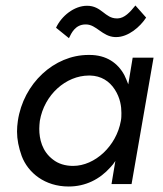

<svg xmlns="http://www.w3.org/2000/svg" viewBox="-20 -670 593 699"><path d="M184 -569 231 -531C240 -550 254 -580 290 -581C291 -581 292 -581 293 -581C331 -581 352 -537 399 -535C400 -535 402 -535 403 -535C447 -535 490 -572 512 -606L473 -650C453 -625 433 -604 409 -603C408 -603 407 -603 405 -603C362 -603 350 -649 297 -649C250 -649 204 -612 184 -569ZM463 -460 447 -363C443 -374 438 -385 433 -396C409 -441 367 -470 306 -470C305 -470 303 -470 302 -470C177 -470 65 -366 45 -230C43 -217 42 -203 42 -191C42 -162 48 -133 59 -102C82 -41 143 9 230 9C291 9 343 -17 382 -61C389 -68 395 -76 400 -84L386 0H459L539 -460ZM125 -230C141 -325 220 -395 304 -395C305 -395 307 -395 308 -395C348 -394 378 -375 398 -344C418 -313 422 -282 422 -259C422 -250 422 -240 420 -230C404 -139 326 -66 246 -66C217 -66 192 -74 173 -89C133 -119 123 -164 123 -201C123 -211 124 -220 125 -230Z"/></svg>

Font: Jost
Style: Italic
Weight: 400
Italic angle: -5°
Version: Version 3.710